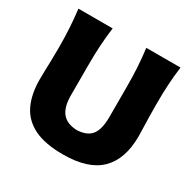

<svg xmlns="http://www.w3.org/2000/svg" viewBox="-178 -989 1182 1182"><g transform="rotate(30 413.0 -397.5)"><path d="M415 15.6Q288.1 15.6 210.2 -22.7Q132.3 -61 96.9 -134.8Q61.5 -208.5 61.5 -314Q61.5 -335.4 62.5 -371.6Q63.5 -407.7 64.7 -451.4Q65.9 -495.1 65.9 -538.6Q65.9 -617.7 62 -680.4Q58.1 -743.2 50.3 -809.6H293.5Q284.7 -743.2 280.8 -680.4Q276.9 -617.7 276.9 -538.6V-324.7Q276.9 -242.2 309.6 -201.2Q342.3 -160.2 414.1 -156.7Q488.3 -160.2 518.6 -200.9Q548.8 -241.7 548.8 -324.7V-538.6Q548.8 -617.7 544.9 -680.4Q541 -743.2 532.7 -809.6H775.9Q767.1 -743.2 763.4 -680.4Q759.8 -617.7 759.8 -538.6Q759.8 -495.1 760.7 -450.7Q761.7 -406.2 762.9 -369.9Q764.2 -333.5 764.2 -313.5Q764.2 -151.9 679.4 -68.1Q594.7 15.6 415 15.6Z"/></g></svg>

Font: Pinar DS1 ExtraBold
Style: Regular
Weight: 800
Designer: Amin Abedi
Version: Version 3.000